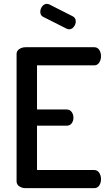

<svg xmlns="http://www.w3.org/2000/svg" viewBox="-20 -976 563 996"><path d="M66 -35V-696Q66 -712 80 -721.5Q94 -731 113 -731H469Q486 -731 495 -717Q504 -703 504 -685Q504 -665 494.5 -651Q485 -637 469 -637H172V-408H326Q342 -408 351.5 -395.5Q361 -383 361 -365Q361 -349 352 -336.5Q343 -324 326 -324H172V-94H469Q485 -94 494.5 -80Q504 -66 504 -46Q504 -28 495 -14Q486 0 469 0H113Q94 0 80 -9.5Q66 -19 66 -35ZM189 -915Q189 -930 199 -943Q209 -956 223 -956Q226 -956 234 -954L358 -891Q373 -883 373 -865Q373 -850 363 -837Q353 -824 339 -824Q332 -824 326 -827L205 -888Q189 -895 189 -915Z"/></svg>

Font: TerminalDosisSemiBold
Style: Bold
Weight: 600
Designer: EdgarTolentino, PabloImpallari, IginoMarini
Foundry: EdgarTolentino, PabloImpallari, IginoMarini
Version: Version 1.006